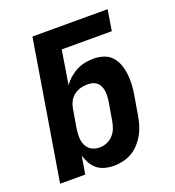

<svg xmlns="http://www.w3.org/2000/svg" viewBox="-135 -841 869 955"><g transform="rotate(-20 300.0 -363.5)"><path d="M307 8Q283 8 259.5 2Q236 -4 218.5 -18Q201 -32 189.5 -52.5Q178 -73 172 -95L156 0H23L144 -735H542L524 -625H259L230 -445Q243 -465 261.5 -481Q280 -497 301.5 -508Q323 -519 346 -523.5Q369 -528 391 -528Q419 -528 444.5 -519.5Q470 -511 487 -492Q504 -473 513 -448Q522 -423 525 -396Q528 -369 526.5 -341.5Q525 -314 520 -286L503 -186Q499 -162 492 -138Q485 -114 472.5 -91.5Q460 -69 442.5 -49.5Q425 -30 403 -17Q381 -4 356 2Q331 8 307 8ZM270 -102Q289 -102 308 -109.5Q327 -117 341 -132Q355 -147 362.5 -166Q370 -185 373 -204L390 -304Q392 -318 392.5 -331.5Q393 -345 391 -358Q389 -371 383.5 -383Q378 -395 368.5 -403Q359 -411 346 -414.5Q333 -418 319 -418Q301 -418 282.5 -413Q264 -408 248 -396Q232 -384 223 -366.5Q214 -349 211 -331L194 -231Q192 -216 191 -200.5Q190 -185 192 -170.5Q194 -156 200 -143Q206 -130 216.5 -120.5Q227 -111 241 -106.5Q255 -102 270 -102Z"/></g></svg>

Font: Iosevka SS04 XBd Ex Obl
Style: Regular
Weight: 800
Width: 7
Italic angle: -9°
Monospace: yes
Designer: Belleve Invis
Foundry: Belleve Invis
Version: Version 19.0.0; ttfautohint (v1.8.4)